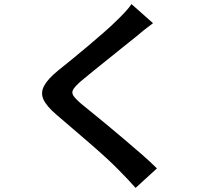

<svg xmlns="http://www.w3.org/2000/svg" viewBox="-20 -839 1040 936"><path d="M726 -726Q704 -710 681.5 -692Q659 -674 643 -660Q618 -640 583 -612Q548 -584 509.5 -553Q471 -522 435 -493Q399 -464 373 -442Q346 -418 337 -403Q328 -388 337.5 -373Q347 -358 376 -333Q400 -313 435 -285Q470 -257 510.5 -223Q551 -189 593 -153.5Q635 -118 674.5 -83.5Q714 -49 745 -18L641 77Q602 33 559 -10Q535 -35 498 -69Q461 -103 417.5 -140.5Q374 -178 331.5 -214.5Q289 -251 255 -280Q206 -322 191.5 -355Q177 -388 195.5 -421.5Q214 -455 263 -495Q292 -518 330.5 -549.5Q369 -581 410 -615.5Q451 -650 487.5 -682Q524 -714 549 -739Q569 -758 589.5 -780Q610 -802 621 -819Z"/></svg>

Font: Noto Sans SC SemiBold
Style: Regular
Weight: 600
Designer: Ryoko NISHIZUKA 西塚涼子 (kana, bopomofo & ideographs); Paul D. Hunt (Latin, Greek & Cyrillic); Sandoll Communications 산돌커뮤니
Foundry: Adobe
Version: Version 2.004-H2;hotconv 1.0.118;makeotfexe 2.5.65603